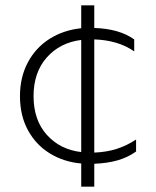

<svg xmlns="http://www.w3.org/2000/svg" viewBox="-20 -600 586 721"><path d="M285 14Q219 8 167 -24Q115 -56 85 -111Q55 -166 55 -239Q55 -310 84.5 -365.5Q114 -421 166 -454Q218 -487 285 -494V-580H334V-495Q428 -492 484 -452V-407Q424 -449 334 -452V-27Q381 -29 418.5 -41Q456 -53 491 -76V-31Q460 -9 422 2Q384 13 334 15V101H285ZM285 -450Q205 -440 155.5 -384Q106 -328 106 -239Q106 -149 156 -93.5Q206 -38 285 -29Z"/></svg>

Font: Prompt ExtraLight
Style: Regular
Weight: 275
Designer: Katatrad Team
Foundry: CadsonDemak
Version: Version 1.001